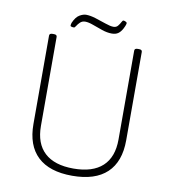

<svg xmlns="http://www.w3.org/2000/svg" viewBox="-91 -913 893 997"><g transform="rotate(10 356.0 -414.0)"><path d="M356 6Q236 6 174 -52.5Q112 -111 112 -224V-690Q112 -696 116 -699Q120 -702 128 -702H136Q144 -702 148 -699Q152 -696 152 -690V-221Q152 -128 204 -80Q256 -32 356 -32Q457 -32 509 -80Q561 -128 561 -221V-690Q561 -696 565 -699Q569 -702 577 -702H585Q593 -702 597 -699Q601 -696 601 -690V-224Q601 -111 539 -52.5Q477 6 356 6ZM232 -754Q228 -754 223.5 -754.5Q219 -755 216 -756.5Q213 -758 213 -762Q213 -765 214 -768.5Q215 -772 216 -776Q230 -808 249 -819Q268 -830 283 -830Q305 -830 334 -821Q363 -812 390 -802.5Q417 -793 433 -793Q448 -793 456.5 -803.5Q465 -814 470 -824Q475 -834 479 -834Q485 -834 491.5 -830.5Q498 -827 498 -824Q498 -821 496 -814.5Q494 -808 487 -794Q477 -775 464 -766Q451 -757 431 -757Q406 -757 378.5 -766.5Q351 -776 326.5 -785Q302 -794 285 -794Q269 -794 258.5 -784Q248 -774 242 -764Q236 -754 232 -754Z"/></g></svg>

Font: Asap Thin
Style: Regular
Weight: 250
Designer: Pablo Cosgaya
Foundry: Omnibus-Type
Version: Version 3.001